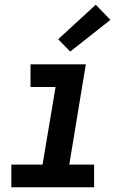

<svg xmlns="http://www.w3.org/2000/svg" viewBox="-20 -792 540 812"><path d="M28 0V-96H160L215 -424H109V-520H343L273 -96H378V0ZM277 -574 226 -626 385 -772 447 -708Z"/></svg>

Font: Iosevka SS04 Oblique
Style: Bold
Weight: 700
Italic angle: -9°
Monospace: yes
Designer: Belleve Invis
Foundry: Belleve Invis
Version: Version 19.0.0; ttfautohint (v1.8.4)